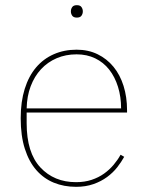

<svg xmlns="http://www.w3.org/2000/svg" viewBox="-20 -710 571 742"><path d="M274 12Q227 12 188 -4Q149 -20 120.5 -52.5Q92 -85 76 -135Q60 -185 60 -253Q60 -317 75.5 -366.5Q91 -416 119.5 -449.5Q148 -483 188 -500.5Q228 -518 276 -518Q321 -518 357 -500.5Q393 -483 418.5 -452Q444 -421 457.5 -378Q471 -335 471 -284V-275H83V-234Q83 -120 136 -63Q189 -6 274 -6Q307 -6 334 -15Q361 -24 382 -39Q403 -54 419 -73Q435 -92 446 -112L460 -104Q449 -84 433 -63.5Q417 -43 394 -26Q371 -9 341 1.5Q311 12 274 12ZM448 -291Q448 -336 436 -374.5Q424 -413 402 -441Q380 -469 348 -484.5Q316 -500 276 -500Q234 -500 199 -485Q164 -470 138.5 -442.5Q113 -415 98.5 -376.5Q84 -338 83 -291ZM277 -642Q264 -642 259 -649.5Q254 -657 254 -665V-667Q254 -675 259 -682.5Q264 -690 277 -690Q290 -690 295 -682.5Q300 -675 300 -667V-665Q300 -657 295 -649.5Q290 -642 277 -642Z"/></svg>

Font: IBM Plex Serif Thin
Style: Regular
Weight: 100
Designer: Mike Abbink, Paul van der Laan, Pieter van Rosmalen
Foundry: Bold Monday
Version: Version 3.001